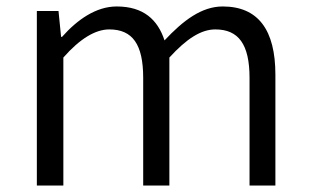

<svg xmlns="http://www.w3.org/2000/svg" viewBox="-20 -574 960 594"><path d="M94 0H176V-396C227 -454 275 -483 318 -483C390 -483 423 -437 423 -333V0H504V-396C557 -454 602 -483 646 -483C718 -483 752 -437 752 -333V0H832V-343C832 -481 779 -554 669 -554C604 -554 547 -511 489 -449C468 -513 424 -554 341 -554C277 -554 219 -513 172 -460H169L161 -540H94Z"/></svg>

Font: Noto Sans JP DemiLight
Style: Regular
Weight: 350
Designer: Ryoko NISHIZUKA 西塚涼子 (kana, bopomofo & ideographs); Paul D. Hunt (Latin, Greek & Cyrillic); Sandoll Communications 산돌커뮤니
Foundry: Adobe
Version: Version 2.004;hotconv 1.0.118;makeotfexe 2.5.65603